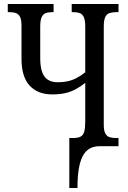

<svg xmlns="http://www.w3.org/2000/svg" viewBox="-20 -734 643 964"><path d="M328 210V-41H347Q371 -41 384.5 -48Q398 -55 403 -73Q408 -91 408 -124V-318Q384 -299 360 -286Q336 -273 308 -266.5Q280 -260 242 -260Q205 -260 176.5 -271.5Q148 -283 128 -305Q108 -327 98 -360.5Q88 -394 88 -437V-604Q88 -634 81 -648.5Q74 -663 60.5 -668Q47 -673 27 -673H19V-714H249V-673H242Q223 -673 209.5 -668Q196 -663 189 -647.5Q182 -632 182 -600V-441Q182 -399 191.5 -372.5Q201 -346 220.5 -333.5Q240 -321 271 -321Q295 -321 317.5 -325.5Q340 -330 362 -341Q384 -352 408 -371V-600Q408 -632 401 -647.5Q394 -663 380.5 -668Q367 -673 348 -673H340V-714H575V-673H562Q543 -673 529 -668Q515 -663 508 -647.5Q501 -632 501 -600V-108Q501 -79 508.5 -64.5Q516 -50 529.5 -45.5Q543 -41 562 -41H575V0H481Q451 0 430 12Q409 24 395.5 49.5Q382 75 375.5 114.5Q369 154 369 210Z"/></svg>

Font: Noto Serif ExtraCondensed
Style: Regular
Weight: 400
Width: 2
Designer: Monotype Design Team
Foundry: Monotype Imaging Inc.
Version: Version 2.013